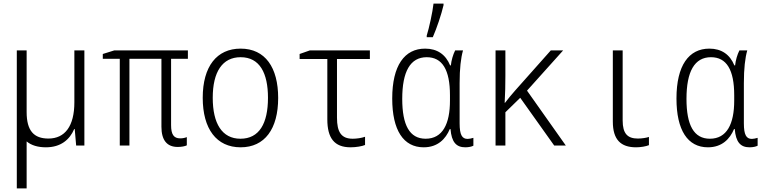

<svg xmlns="http://www.w3.org/2000/svg" viewBox="-20 -814 4280 1074"><path d="M237 10C320 10 370 -33 395 -92H398L406 0H452V-532H396V-242C396 -108 343 -39 251 -39C170 -39 129 -82 129 -187V-532H74V240H129V-23C155 -1 192 10 237 10Z M974 8C996 8 1015 4 1025 -1V-47C1015 -43 1003 -40 988 -40C952 -40 937 -62 937 -114V-485H1031V-532H619L555 -512V-485H650V0H704V-485H883V-105C883 -31 913 8 974 8Z M1326 10C1461 10 1536 -93 1536 -266C1536 -436 1464 -542 1326 -542C1193 -542 1114 -443 1114 -267C1114 -93 1191 10 1326 10ZM1325 -38C1222 -38 1170 -123 1170 -267C1170 -412 1224 -494 1326 -494C1433 -494 1479 -405 1479 -267C1479 -123 1430 -38 1325 -38Z M1941 10C1972 10 2006 4 2022 -3V-49C2003 -42 1975 -38 1953 -38C1889 -38 1865 -75 1865 -156V-484H2049V-532H1713L1656 -512V-484H1811V-146C1811 -42 1850 10 1941 10Z M2367 -615V-606H2401C2423 -656 2449 -733 2461 -785V-794H2405C2400 -747 2380 -656 2367 -615ZM2350 10C2429 10 2473 -37 2496 -92H2500C2506 -19 2532 10 2583 10C2602 10 2619 6 2628 1V-43C2618 -40 2605 -37 2596 -37C2565 -37 2551 -59 2551 -124V-349C2551 -431 2558 -490 2570 -532H2526C2514 -508 2505 -477 2502 -448H2498C2473 -509 2426 -542 2358 -542C2243 -542 2174 -448 2174 -263C2174 -85 2237 10 2350 10ZM2361 -38C2271 -38 2230 -114 2230 -261C2230 -414 2275 -494 2367 -494C2454 -494 2497 -424 2497 -281V-251C2497 -121 2456 -38 2361 -38Z M2752 0H2807V-186L2890 -267L3080 0H3145L2928 -307L3130 -532H3061L2861 -307C2840 -284 2824 -263 2805 -239H2803C2806 -292 2807 -339 2807 -391V-532H2752Z M3538 10C3564 10 3593 5 3610 -2V-48C3596 -43 3570 -39 3548 -39C3490 -39 3463 -67 3463 -140V-532H3408V-134C3408 -32 3453 10 3538 10Z M3940 10C4019 10 4063 -37 4086 -92H4090C4096 -19 4122 10 4173 10C4192 10 4209 6 4218 1V-43C4208 -40 4195 -37 4186 -37C4155 -37 4141 -59 4141 -124V-349C4141 -431 4148 -490 4160 -532H4116C4104 -508 4095 -477 4092 -448H4088C4063 -509 4016 -542 3948 -542C3833 -542 3764 -448 3764 -263C3764 -85 3827 10 3940 10ZM3951 -38C3861 -38 3820 -114 3820 -261C3820 -414 3865 -494 3957 -494C4044 -494 4087 -424 4087 -281V-251C4087 -121 4046 -38 3951 -38Z"/></svg>

Font: Noto Sans Mono Condensed Light
Style: Regular
Weight: 300
Width: 3
Designer: Monotype Design Team
Foundry: Monotype Imaging Inc.
Version: Version 2.014